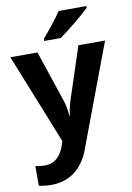

<svg xmlns="http://www.w3.org/2000/svg" viewBox="-106 -831 781 1136"><g transform="rotate(-10 284.5 -263.0)"><path d="M496 -756V-766H329C300 -721 246 -656 214 -619V-606H313C364 -641 458 -719 496 -756ZM0 -546 217 -4 208 23C190 76 155 120 93 120C70 120 48 117 34 114V232C52 236 76 240 110 240C214 240 296 183 338 70L569 -546H409L308 -239C298 -209 291 -179 287 -144H284C281 -179 276 -209 266 -239L163 -546Z"/></g></svg>

Font: Noto Sans Arabic UI
Style: Bold
Weight: 700
Designer: Monotype Design Team, Nadine Chahine and Nizar Qandah
Foundry: Monotype Imaging Inc.
Version: Version 2.010